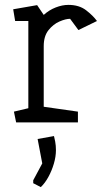

<svg xmlns="http://www.w3.org/2000/svg" viewBox="-20 -501 426 786"><path d="M46 0 37 -44 96 -58V-415H42L34 -463L132 -480L159 -440Q181 -460 208 -470.5Q235 -481 260 -481Q304 -481 332.5 -459Q361 -437 377 -415L301 -378L267 -424Q249 -424 223.5 -413Q198 -402 178.5 -377.5Q159 -353 159 -312V-64L299 -44V0ZM116 249V237L153 168L134 68L201 56Q203 63 206 79Q209 95 209 114Q209 140 200.5 169Q192 198 178 223.5Q164 249 147 265Z"/></svg>

Font: Kreon Light
Style: Regular
Weight: 300
Designer: Julia Petretta
Foundry: Julia Petretta and Eli Heuer
Version: Version 2.002